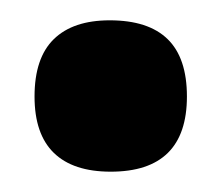

<svg xmlns="http://www.w3.org/2000/svg" viewBox="-20 -157 218 189"><path d="M89 12Q52 12 33 -6.5Q14 -25 14 -62Q14 -100 33 -118.5Q52 -137 88 -137Q126 -137 145 -118.5Q164 -100 164 -62Q164 12 89 12Z"/></svg>

Font: Bricolage Grotesque SemiCondensed SemiBold
Style: Regular
Weight: 600
Width: 4
Designer: Mathieu Triay
Foundry: Atelier Triay
Version: Version 1.001;gftools[0.9.33.dev8+g029e19f]